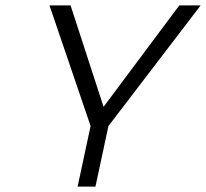

<svg xmlns="http://www.w3.org/2000/svg" viewBox="-20 -690 762 710"><path d="M163 -670 315 -224 267 0H333L381 -224L722 -670H643L363 -295L241 -670Z"/></svg>

Font: LT Wave Mono Light
Style: Italic
Weight: 300
Designer: Daniel Lyons
Version: Version 2.5 (Glyphs App)